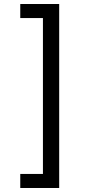

<svg xmlns="http://www.w3.org/2000/svg" viewBox="-20 -802 455 957"><path d="M81 65H194V-712H81V-782H275V135H81Z"/></svg>

Font: hextamil15
Style: Book
Weight: 400
Designer: Jelle Bosma - Monotype Design Team
Foundry: Monotype Imaging Inc.
Version: Version 2.003